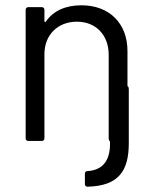

<svg xmlns="http://www.w3.org/2000/svg" viewBox="-20 -533 582 726"><path d="M462 -209V-340C462 -445 393 -513 288 -513C229 -513 182 -493 153 -451C151 -448 148 -450 148 -453V-496C148 -502 144 -506 138 -506H87C81 -506 77 -502 77 -496V-10C77 -4 81 0 87 0H138C144 0 148 -4 148 -10V-328C148 -401 198 -451 271 -451C343 -451 391 -400 391 -326V-10C391 -6 392 -3 393 -1C395 0 396 1 396 3V10C396 73 370 110 311 114C304 114 301 118 301 124V163C301 169 305 173 311 173C429 170 467 113 467 8V-196C467 -200 466 -203 465 -205C463 -206 462 -207 462 -209Z"/></svg>

Font: Elastic
Style: elastic
Weight: 400
Designer: Jeremy Tribby
Foundry: Tribby Type
Version: Version 1.422;hotconv 1.0.109;makeotfexe 2.5.65596